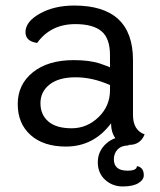

<svg xmlns="http://www.w3.org/2000/svg" viewBox="-20 -521 578 693"><path d="M248 -501Q460 -501 460 -304V-106Q460 -51 502 -36Q487 2 446 2Q416 2 398.5 -19.5Q381 -41 381 -76Q318 8 218 8Q137 8 90.5 -33.5Q44 -75 44 -145.5Q44 -216 98.5 -260Q153 -304 246 -304Q302 -304 340 -292Q371 -281 377 -278V-322Q377 -383 346 -408.5Q315 -434 252 -434Q163 -434 114 -366Q72 -372 72 -405Q72 -443 124 -472Q176 -501 248 -501ZM377 -214Q314 -242 253 -242Q192 -242 159 -216Q126 -190 126 -148.5Q126 -107 154.5 -82.5Q183 -58 238.5 -58Q294 -58 335.5 -98Q377 -138 377 -195ZM444 -30V4Q419 4 405 18Q391 32 391 54Q391 95 440 95Q474 95 474 79Q483 79 491 87Q499 95 499 111.5Q499 128 479.5 140Q460 152 423 152Q386 152 359.5 128Q333 104 333 64.5Q333 25 363 -2.5Q393 -30 444 -30Z"/></svg>

Font: Merge One
Style: Regular
Weight: 400
Designer: Kosal Sen
Foundry: Philatype
Version: Version 1.001